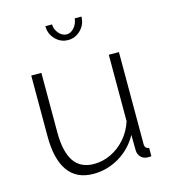

<svg xmlns="http://www.w3.org/2000/svg" viewBox="-110 -818 808 916"><g transform="rotate(-15 293.5 -360.0)"><path d="M73 -220V-520H123V-227Q123 -130 155.5 -82.5Q188 -35 254 -35Q298 -35 338.5 -54.5Q379 -74 410 -109.5Q441 -145 456 -192V-520H506V-66Q506 -54 511.5 -48Q517 -42 527 -41V0Q517 1 511.5 1Q506 1 502 0Q485 -2 474 -14.5Q463 -27 462 -45L461 -123Q427 -61 367.5 -25.5Q308 10 239 10Q157 10 115 -48Q73 -106 73 -220ZM288 -666Q308 -666 324.5 -684.5Q341 -703 344 -730H377Q377 -692 350.5 -665Q324 -638 288 -638Q251 -638 225 -665Q199 -692 199 -730H232Q232 -706 249 -686Q266 -666 288 -666Z"/></g></svg>

Font: Raleway Thin Light
Style: Regular
Weight: 300
Version: Version 4.026